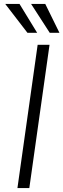

<svg xmlns="http://www.w3.org/2000/svg" viewBox="-20 -949 320 969"><path d="M68 0 170 -723H230L128 0ZM118.5 -783.5 6.5 -929H78.5L167.5 -783.5ZM231 -783.5 137 -929H208.5L280 -783.5Z"/></svg>

Font: Public Sans Thin ExtraLight
Style: Italic
Weight: 250
Italic angle: -8°
Version: Version 2.001